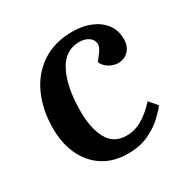

<svg xmlns="http://www.w3.org/2000/svg" viewBox="-128 -644 764 776"><g transform="rotate(-30 253.5 -256.0)"><path d="M307 -526Q353 -526 390.5 -510.5Q428 -495 450 -466Q472 -437 472 -395Q472 -363 453 -343Q434 -323 404 -323Q382 -323 362 -335.5Q342 -348 334 -367L355 -395Q374 -419 370.5 -437Q367 -455 350 -465.5Q333 -476 309 -476Q242 -476 208 -409Q174 -342 174 -229Q174 -151 200.5 -101.5Q227 -52 287 -52Q327 -52 362 -73Q397 -94 429 -130L461 -93Q449 -77 422.5 -51.5Q396 -26 354.5 -6Q313 14 256 14Q190 14 142.5 -16Q95 -46 69 -100Q43 -154 43 -226Q43 -310 73 -378Q103 -446 162 -486Q221 -526 307 -526Z"/></g></svg>

Font: Literata 36pt SemiBold
Style: Italic
Weight: 600
Italic angle: -2°
Designer: Latin by Veronika Burian and Jose Scaglione. Greek by Irene Vlachou. Cyrillic by Vera Evstafieva
Foundry: TypeTogether
Version: Version 3.002